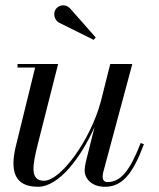

<svg xmlns="http://www.w3.org/2000/svg" viewBox="-20 -705 609 735"><path d="M205.5 -618.5 338.5 -552.5 346.5 -561.5 248 -673C227 -693.5 201.5 -684 192 -667.5C182.5 -651 189.5 -628 205.5 -618.5ZM202.5 -460H47V-446.5H114.5L39.5 -141C21 -59 29 10 125.5 10C207 10 291.5 -105 342 -219L308.5 -85C306 -74.5 304 -60.5 304 -52.5C304 -22.5 329.5 10 381.5 10C447.5 10 488 -38 531 -153L518.5 -157.5C477.5 -51.5 442 -8 391.5 -8C379 -8 373 -16.5 373 -27C373 -32 373.5 -39 375 -45L486.5 -460H402L366 -316.5C325.5 -166.5 212 -13 148.5 -13C93 -13 105 -74 124.5 -152.5Z"/></svg>

Font: Bodoni* 16pt
Style: Italic
Weight: 400
Italic angle: -13°
Version: Version 2.3